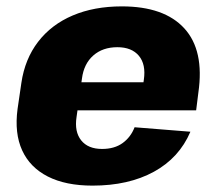

<svg xmlns="http://www.w3.org/2000/svg" viewBox="-20 -571 682 602"><path d="M270 11Q186 11 130 -17.5Q74 -46 49.5 -99.5Q25 -153 35 -229L47 -311Q58 -386 99.5 -440Q141 -494 208 -522.5Q275 -551 362 -551Q495 -551 558 -482Q621 -413 602 -281L595 -225H189L201 -313H459L425 -279L431 -321Q438 -369 415.5 -396Q393 -423 348 -423Q302 -423 272.5 -397Q243 -371 237 -325L220 -204Q213 -158 234.5 -131Q256 -104 300 -104Q339 -104 364.5 -122.5Q390 -141 402 -172L577 -158Q542 -76 462.5 -32.5Q383 11 270 11Z"/></svg>

Font: Pathway Extreme SemiCondensed ExtraBold
Style: Italic
Weight: 800
Width: 4
Italic angle: -8°
Version: Version 1.001;gftools[0.9.26]